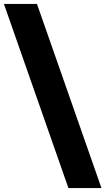

<svg xmlns="http://www.w3.org/2000/svg" viewBox="-67 -862 539 982"><path d="M283 100 -47 -842H122L452 100Z"/></svg>

Font: Idrija
Style: Regular
Weight: 800
Designer: Julieta Ulanovsky
Foundry: Julieta Ulanovsky
Version: Version 7.200